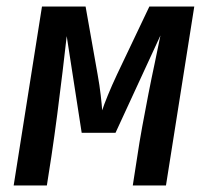

<svg xmlns="http://www.w3.org/2000/svg" viewBox="-20 -570 640 590"><path d="M22 0 109 -550H243L280 -341Q286 -308 289.5 -277.5Q293 -247 294 -231Q299 -247 311.5 -277.5Q324 -308 340 -342L439 -550H577L490 0H388L402 -90Q408 -131 417 -180.5Q426 -230 436 -281Q446 -332 456 -378.5Q466 -425 473 -461L335 -162H231L185 -459Q180 -415 172.5 -351.5Q165 -288 156 -219Q147 -150 138 -90L124 0Z"/></svg>

Font: JetBrains Mono NL SemiBold
Style: Italic
Weight: 600
Italic angle: -9°
Monospace: yes
Designer: Philipp Nurullin, Konstantin Bulenkov
Foundry: JetBrains
Version: Version 2.305; ttfautohint (v1.8.4.7-5d5b)